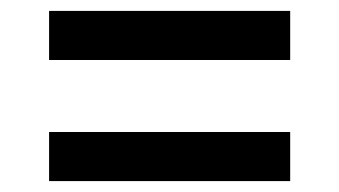

<svg xmlns="http://www.w3.org/2000/svg" viewBox="-20 -510 622 352"><path d="M512 -178H70V-268H512ZM512 -400H70V-490H512Z"/></svg>

Font: Celebes SemiBold
Style: Regular
Weight: 600
Designer: Anugrah Pasau
Foundry: Lafontype
Version: Version 1.000